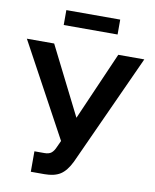

<svg xmlns="http://www.w3.org/2000/svg" viewBox="-102 -975 848 1053"><g transform="rotate(10 322.0 -448.5)"><path d="M143 5V-109H199Q224 -109 237.5 -120Q251 -131 261 -155L277 -190L-5 -710H147L338 -330L504 -710H649L366 -90Q340 -37 307 -16Q274 5 219 5ZM181 -819V-902H481V-819Z"/></g></svg>

Font: Raleway
Style: Bold
Weight: 700
Designer: Matt McInerney, Pablo Impallari, Rodrigo Fuenzalida
Foundry: Matt McInerney, Pablo Impallari, Rodrigo Fuenzalida
Version: Version 4.026